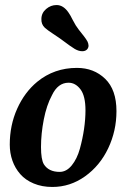

<svg xmlns="http://www.w3.org/2000/svg" viewBox="-20 -723 485 759"><path d="M226.6 -564Q214.4 -573.2 190.9 -588.6Q167.5 -604 157.2 -613.3Q142.6 -627 143.6 -648.4Q144 -671.9 162.4 -687.5Q180.7 -703.1 203.6 -703.1Q231 -703.1 251.5 -672.4Q256.8 -665.5 267.8 -643.6Q278.8 -621.6 291.5 -605.5Q295.4 -600.6 302.5 -591.6Q309.6 -582.5 312.5 -578.9Q315.4 -575.2 319.8 -568.8Q324.2 -562.5 325.9 -558.8Q327.6 -555.2 328.9 -550.5Q330.1 -545.9 330.1 -541.5Q329.1 -531.7 322.5 -526.1Q315.9 -520.5 305.2 -520.5Q291 -520.5 275.6 -529.5Q260.3 -538.6 226.6 -564ZM18.6 -151.4Q18.6 -228 47.9 -293.2Q77.1 -358.4 127.4 -399.9Q194.3 -454.6 284.2 -454.6Q351.1 -454.6 395.8 -411.4Q440.4 -368.2 440.4 -283.7Q440.4 -205.6 407.7 -136.7Q375 -67.9 316.2 -25.9Q257.3 16.1 187 16.1Q146 16.1 113.3 2.4Q80.6 -11.2 60.1 -34.7Q39.6 -58.1 29.1 -87.9Q18.6 -117.7 18.6 -151.4ZM215.8 -43.5Q242.7 -43.5 263.7 -69.3Q284.7 -95.2 295.7 -134.8Q306.6 -174.3 312.3 -213.4Q317.9 -252.4 317.9 -286.6Q317.9 -343.8 298.1 -369.9Q278.3 -396 251 -396Q209 -396 185.5 -346.7Q164.1 -307.1 153.1 -250.7Q142.1 -194.3 142.1 -141.6Q142.1 -92.8 153.3 -73.7Q172.4 -43.5 215.8 -43.5Z"/></svg>

Font: Cooper* SemiBold
Style: Italic
Weight: 600
Italic angle: -7°
Designer: Owen Earl
Foundry: indestructible type*
Version: Version 0.001